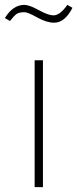

<svg xmlns="http://www.w3.org/2000/svg" viewBox="-28 -767 317 787"><path d="M148 0H114V-520H148ZM194 -674Q163 -674 124.5 -695.5Q86 -717 72 -717Q51 -717 40.5 -710Q30 -703 13 -681L-8 -693Q25 -747 72 -747Q92 -747 131 -725.5Q170 -704 191 -704Q218 -704 248 -747L269 -735Q238 -674 194 -674Z"/></svg>

Font: FiraSans
Style: Regular
Weight: 200
Designer: Carrois Corporate & Edenspiekermann AG
Foundry: Carrois Corporate GbR & Edenspiekermann AG
Version: Version 3.106;PS 003.106;hotconv 1.0.70;makeotf.lib2.5.58329